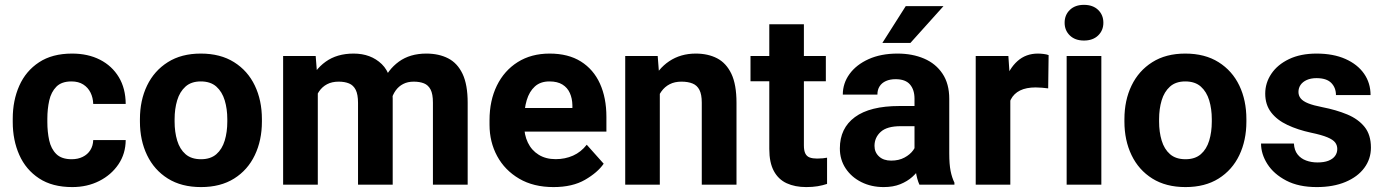

<svg xmlns="http://www.w3.org/2000/svg" viewBox="-20 -758 5683 788"><path d="M276.5 9.8Q194.5 9.8 140.4 -25.9Q86.2 -61.5 59.3 -122Q32.3 -182.5 32.3 -257.1V-270.9Q32.3 -345.7 59.2 -406.2Q86.1 -466.8 140.3 -502.4Q194.4 -538.1 275.9 -538.1Q341.1 -538.1 390.4 -512.9Q439.6 -487.8 467.6 -441.5Q495.5 -395.2 495.9 -331.4H362.6Q361.9 -356.8 351.6 -377.8Q341.3 -398.8 321.7 -411.3Q302.1 -423.8 273.2 -423.8Q232.7 -423.8 211.3 -402.1Q189.9 -380.4 182.1 -345.5Q174.3 -310.5 174.3 -270.9V-257.1Q174.3 -216.9 181.9 -182Q189.5 -147.2 211.1 -125.8Q232.8 -104.5 274.1 -104.5Q299.9 -104.5 319.6 -114.3Q339.4 -124 350.6 -141.7Q361.9 -159.5 362.6 -183.1H495.9Q495.5 -127.1 466.1 -83.6Q436.6 -40.1 387.3 -15.2Q337.9 9.8 276.5 9.8Z M554.3 -268.9Q554.3 -346.2 583.6 -406.9Q612.9 -467.6 668.7 -502.8Q724.4 -538.1 804 -538.1Q884.6 -538.1 940.7 -502.8Q996.8 -467.6 1025.8 -406.9Q1054.9 -346.2 1054.9 -268.9V-258.9Q1054.9 -182.1 1025.8 -121.2Q996.8 -60.3 940.9 -25.2Q885.1 9.8 805 9.8Q724.9 9.8 668.9 -25.2Q612.9 -60.3 583.6 -121.2Q554.3 -182.1 554.3 -258.9ZM696.6 -258.9Q696.6 -216.3 707.2 -181.1Q717.8 -145.9 741.5 -125.2Q765.2 -104.5 805 -104.5Q844.2 -104.5 868 -125.2Q891.7 -145.9 902.3 -181.1Q912.9 -216.3 912.9 -258.9V-268.9Q912.9 -310.9 902.3 -346.1Q891.7 -381.3 867.9 -402.6Q844 -423.8 804 -423.8Q764.9 -423.8 741.3 -402.6Q717.6 -381.3 707.1 -346.1Q696.6 -310.9 696.6 -268.9Z M1284.3 0H1142V-528.3H1275.6L1284.3 -418.7ZM1223.2 -280.6Q1223.1 -355.2 1246.6 -413.2Q1270 -471.3 1316.5 -504.7Q1362.9 -538.1 1431.3 -538.1Q1502.1 -538.1 1546.9 -494.8Q1591.7 -451.5 1591.7 -352.3V0H1449.4V-335.6Q1449.4 -370.4 1439.9 -389.3Q1430.4 -408.1 1412.6 -415.5Q1394.8 -422.9 1370 -422.9Q1342.5 -422.9 1322.5 -412.4Q1302.4 -401.9 1289.4 -382.7Q1276.4 -363.5 1270.2 -337.8Q1264 -312.1 1264 -282ZM1525.9 -288.7Q1525.8 -358.9 1548.6 -415.4Q1571.5 -471.9 1617 -505Q1662.6 -538.1 1729.7 -538.1Q1781.3 -538.1 1819.4 -518.5Q1857.5 -498.9 1878.5 -454.7Q1899.4 -410.5 1899.4 -336.6V0H1756.8V-337Q1756.8 -372.1 1747.2 -390.5Q1737.5 -409 1720 -415.9Q1702.4 -422.9 1677.9 -422.9Q1653.1 -422.9 1634.7 -413.3Q1616.2 -403.8 1603.9 -386.6Q1591.6 -369.3 1585.3 -346.1Q1579 -322.9 1579 -295.5Z M2251.7 9.8Q2169.4 9.8 2110.6 -24.8Q2051.8 -59.4 2020.4 -117.4Q1989.1 -175.5 1989.1 -245.9V-265.1Q1989.1 -344.9 2019.2 -406.6Q2049.4 -468.3 2104.9 -503.2Q2160.4 -538.1 2235.8 -538.1Q2312.3 -538.1 2364.1 -505.6Q2415.8 -473.1 2442.3 -414.8Q2468.8 -356.4 2468.8 -278.3V-217.9H2050.3V-314.8H2329.2V-326.1Q2328.7 -353.9 2318.8 -376.1Q2309 -398.2 2288.4 -411Q2267.9 -423.8 2235 -423.8Q2198 -423.8 2175.2 -403.1Q2152.3 -382.4 2141.7 -346.7Q2131.1 -311 2131.1 -265.1V-245.9Q2131.1 -204.7 2146.4 -172.8Q2161.7 -140.9 2190.9 -122.9Q2220 -104.8 2260.6 -104.8Q2299.1 -104.8 2331.9 -119.3Q2364.6 -133.9 2388.1 -164L2457.6 -86.1Q2432.8 -50 2381.1 -20.1Q2329.4 9.8 2251.7 9.8Z M2688 0H2546V-528.3H2679.3L2688 -415.5ZM2627.5 -280.6Q2627.6 -359.9 2653.6 -417.6Q2679.6 -475.4 2726.5 -506.7Q2773.4 -538.1 2835.6 -538.1Q2885.8 -538.1 2923.2 -518.7Q2960.6 -499.2 2981.7 -455.2Q3002.7 -411.1 3002.7 -336.2V0H2860.2V-336.9Q2860.2 -370.5 2850.5 -389.2Q2840.9 -407.8 2822.3 -415.3Q2803.7 -422.9 2776.6 -422.9Q2749 -422.9 2728.6 -412.4Q2708.1 -401.9 2694.4 -382.7Q2680.7 -363.5 2673.9 -337.8Q2667.1 -312.1 2667.1 -282Z M3369.4 -424.6H3060.2V-528.3H3369.4ZM3279.3 -658.5V-161.6Q3279.3 -139.6 3285.3 -127.8Q3291.2 -116 3303.4 -111.6Q3315.5 -107.2 3333.6 -107.2Q3346.3 -107.2 3356.8 -108.3Q3367.4 -109.4 3374.4 -110.8V-3.2Q3356.6 2.8 3335.9 6.3Q3315.1 9.8 3289 9.8Q3242.9 9.8 3208.7 -5.9Q3174.6 -21.6 3156 -56.1Q3137.3 -90.6 3137.3 -146.6V-658.5Z M3733.3 -353.2Q3733.3 -389.7 3714.6 -411.4Q3695.9 -433 3655.9 -433Q3632.7 -433 3615.9 -425.4Q3599 -417.8 3590 -403.7Q3581 -389.6 3581 -369.8H3439Q3439 -416.1 3466.6 -454.2Q3494.2 -492.3 3544.7 -515.2Q3595.2 -538.1 3663.6 -538.1Q3724.7 -538.1 3772.7 -517.5Q3820.6 -497 3848.2 -455.6Q3875.9 -414.3 3875.9 -352.2V-128.7Q3875.9 -83.9 3881.4 -56.4Q3886.9 -29 3897.1 -8.4V0H3753.5Q3743.5 -21.8 3738.4 -54.8Q3733.3 -87.8 3733.3 -121.4ZM3752.1 -240.1H3676.1Q3620.3 -240.1 3594.7 -216.9Q3569.1 -193.7 3569.1 -159.2Q3569.1 -133.1 3587.5 -116Q3605.8 -98.8 3637.5 -98.8Q3669 -98.8 3692.1 -111.3Q3715.2 -123.7 3727.9 -141.4Q3740.6 -159.1 3740.3 -174.2L3778.5 -112.6Q3771.3 -93 3758.1 -71.7Q3744.8 -50.5 3724.2 -32Q3703.6 -13.6 3674.6 -1.9Q3645.6 9.8 3606.7 9.8Q3556.2 9.8 3515.4 -10.5Q3474.5 -30.9 3450.7 -66.8Q3426.9 -102.7 3426.9 -148.8Q3426.9 -231.9 3488.7 -277.4Q3550.5 -322.9 3671.1 -322.9H3752.1ZM3697.2 -732.7H3852.1L3716.4 -581.7H3601.3Z M4126.5 0H3984.5V-528.3H4118.5L4126.5 -410.4ZM4281.9 -395.3Q4271.1 -396.9 4256.7 -398Q4242.3 -399.2 4230.8 -399.2Q4191.9 -399.2 4166.6 -386.7Q4141.2 -374.1 4128.8 -350.1Q4116.4 -326.1 4115.1 -291L4086.3 -301Q4086.3 -369.6 4104 -423.2Q4121.7 -476.8 4156 -507.4Q4190.3 -538.1 4239.8 -538.1Q4250.9 -538.1 4263.5 -536.5Q4276.2 -534.9 4283.7 -531.8Z M4428.7 -738.1Q4465.3 -738.1 4486.9 -717.4Q4508.4 -696.7 4508.4 -664.6Q4508.4 -633.1 4486.9 -612.4Q4465.3 -591.6 4428.7 -591.6Q4392.4 -591.6 4370.9 -612.4Q4349.4 -633.1 4349.4 -664.6Q4349.4 -696.7 4370.9 -717.4Q4392.4 -738.1 4428.7 -738.1ZM4500.1 0H4357.7V-528.3H4500.1Z M4594.8 -268.9Q4594.8 -346.2 4624.1 -406.9Q4653.4 -467.6 4709.2 -502.8Q4764.9 -538.1 4844.5 -538.1Q4925.1 -538.1 4981.2 -502.8Q5037.3 -467.6 5066.4 -406.9Q5095.4 -346.2 5095.4 -268.9V-258.9Q5095.4 -182.1 5066.4 -121.2Q5037.3 -60.3 4981.4 -25.2Q4925.6 9.8 4845.5 9.8Q4765.4 9.8 4709.4 -25.2Q4653.4 -60.3 4624.1 -121.2Q4594.8 -182.1 4594.8 -258.9ZM4737.1 -258.9Q4737.1 -216.3 4747.7 -181.1Q4758.3 -145.9 4782 -125.2Q4805.8 -104.5 4845.5 -104.5Q4884.8 -104.5 4908.5 -125.2Q4932.2 -145.9 4942.8 -181.1Q4953.4 -216.3 4953.4 -258.9V-268.9Q4953.4 -310.9 4942.8 -346.1Q4932.2 -381.3 4908.4 -402.6Q4884.6 -423.8 4844.5 -423.8Q4805.5 -423.8 4781.8 -402.6Q4758.1 -381.3 4747.6 -346.1Q4737.1 -310.9 4737.1 -268.9Z M5384.1 9.8Q5309.9 9.8 5258.9 -16.9Q5207.9 -43.6 5181.7 -84.6Q5155.5 -125.7 5155.5 -168.8H5290.4Q5292 -141.3 5305.4 -124.3Q5318.8 -107.2 5340.3 -99.3Q5361.8 -91.3 5387 -91.3Q5413.9 -91.3 5431.8 -98.2Q5449.8 -105.2 5459.1 -117.7Q5468.4 -130.2 5468.4 -146.6Q5468.4 -161.7 5459.8 -173.1Q5451.3 -184.6 5428 -194.4Q5404.8 -204.2 5360.4 -213.5Q5306.5 -225.1 5264 -245.1Q5221.4 -265 5197 -296.7Q5172.7 -328.3 5172.7 -373.8Q5172.7 -417.9 5197.9 -455.3Q5223 -492.7 5270.3 -515.4Q5317.6 -538.1 5383.4 -538.1Q5452.1 -538.1 5501.9 -516Q5551.6 -493.9 5578.3 -455.6Q5605 -417.2 5605 -367.7H5463Q5463 -398 5443.7 -417.7Q5424.3 -437.3 5383.1 -437.3Q5360.1 -437.3 5343.3 -429.8Q5326.6 -422.3 5317.8 -409.6Q5309.1 -396.9 5309.1 -380.6Q5309.1 -365.4 5318.4 -354Q5327.7 -342.5 5349 -333.9Q5370.3 -325.3 5406.9 -318.2Q5464.3 -307 5509.3 -288.3Q5554.4 -269.5 5580.5 -237.1Q5606.5 -204.7 5606.5 -152.1Q5606.5 -105.6 5579.2 -68.8Q5552 -32.1 5502 -11.2Q5452 9.8 5384.1 9.8Z"/></svg>

Font: Heebo
Style: Regular
Weight: 400
Designer: Oded Ezer
Foundry: Ezer Type House
Version: Version 3.100